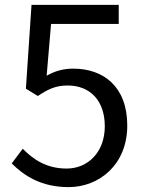

<svg xmlns="http://www.w3.org/2000/svg" viewBox="-20 -753 595 786"><path d="M261 13C385 13 501 -78 501 -239C501 -400 402 -472 280 -472C236 -472 203 -461 171 -443L189 -655H466V-733H109L86 -390L135 -360C177 -388 208 -403 257 -403C349 -403 409 -341 409 -236C409 -129 339 -63 253 -63C168 -63 115 -102 73 -144L28 -84C77 -35 147 13 261 13Z"/></svg>

Font: Noto Sans JP Regular
Style: Regular
Weight: 400
Designer: Ryoko NISHIZUKA (kana & ideographs); Paul D. Hunt (Latin, Greek & Cyrillic); Wenlong ZHANG (bopomofo); Sandoll Communica
Foundry: Adobe Systems Incorporated
Version: Version 1.004;PS 1.004;hotconv 1.0.82;makeotf.lib2.5.63406